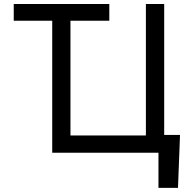

<svg xmlns="http://www.w3.org/2000/svg" viewBox="-20 -747 944 939"><path d="M514.6 -727.3H47.2V-645.6H235.4V0H755V171.9H850.5L860.4 -87H783V-727.3H693.5V-84.5H324.6V-645.6H514.6Z"/></svg>

Font: Margiela Sans Text
Style: Regular
Weight: 400
Designer: Stefan Endress, Andreas Faust
Version: Version 1.100;FEAKit 1.0